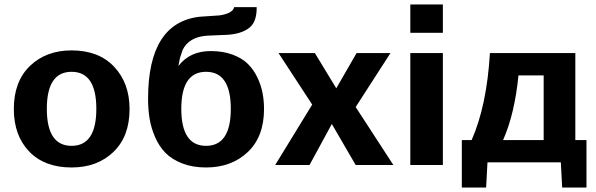

<svg xmlns="http://www.w3.org/2000/svg" viewBox="-20 -740 2674 861"><path d="M301 -514Q423 -514 492 -440.5Q561 -367 561 -251Q561 -128 488.5 -58.5Q416 11 301 11Q179 11 110.5 -61Q42 -133 42 -251Q42 -375 114.5 -444.5Q187 -514 301 -514ZM190 -252Q190 -86 301 -86Q412 -86 412 -252Q412 -418 301 -418Q190 -418 190 -252Z M925 -511Q980 -511 1023 -495Q1066 -479 1092 -453Q1118 -427 1134.5 -392Q1151 -357 1157.5 -322.5Q1164 -288 1164 -251Q1164 -127 1091 -58Q1018 11 904 11Q844 11 797.5 -7Q751 -25 722.5 -54Q694 -83 676 -124Q658 -165 651 -207Q644 -249 644 -297Q644 -639 876 -665L965 -671Q1024 -680 1030 -708H1131Q1132 -641 1097 -614.5Q1062 -588 1001 -584L908 -580Q827 -574 799 -516L787 -480L780 -444Q831 -511 925 -511ZM793 -252Q793 -86 904 -86Q1015 -86 1015 -252Q1015 -418 904 -418Q793 -418 793 -252Z M1744 0H1575L1468 -184L1368 0H1214L1380 -271L1229 -502H1392L1488 -344L1579 -502H1731L1575 -260Z M1966 -593H1820V-720H1966ZM1966 0H1820V-502H1966Z M2610 101H2501L2495 -12H2166L2160 101H2051V-112H2095Q2163 -266 2177 -502H2560V-112H2610ZM2418 -112V-402H2305Q2288 -229 2236 -112Z"/></svg>

Font: cwTeXHei
Style: Medium
Weight: 500
Version: Version 1.17